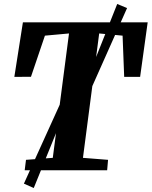

<svg xmlns="http://www.w3.org/2000/svg" viewBox="-20 -855 762 964"><path d="M104 0 110.5 -52.5 245 -62.5 326.5 -687 205.5 -676 135.5 -469.5 52 -469 95 -743H721.5L683.5 -469H603.5L595.5 -676L478 -687L396.5 -62.5L522.5 -52.5L518 0ZM100 67 306 -387 401 -414 568.5 -835 618 -814.5 433 -399 337 -373.5 149.5 89Z"/></svg>

Font: Merriweather 20pt ExtraBold
Style: Italic
Weight: 800
Italic angle: -7.8°
Version: Version 2.101